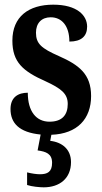

<svg xmlns="http://www.w3.org/2000/svg" viewBox="-20 -567 435 822"><path d="M167 235C235 235 284 197 284 127C284 73 247 42 195 36L200 10C311 6 370 -58 370 -156C370 -250 318 -289 232 -327C157 -360 134 -380 134 -427C134 -468 158 -493 197 -493C244 -493 277 -457 277 -389C328 -389 353 -412 353 -453C353 -501 310 -547 208 -547C103 -547 33 -496 33 -393C33 -301 78 -262 175 -219C242 -188 270 -166 270 -122C270 -76 247 -46 192 -46C135 -46 99 -90 99 -170C59 -170 25 -152 25 -100C25 -40 62 0 154 9L141 77C177 82 203 91 203 130C203 169 183 179 151 179C136 179 116 176 96 171V225C116 232 151 235 167 235Z"/></svg>

Font: Noto Serif Myanmar ExtraCondensed
Style: Bold
Weight: 700
Width: 2
Designer: Ben Mitchell and the Monotype Design Team
Foundry: Monotype Imaging Inc.
Version: Version 2.106